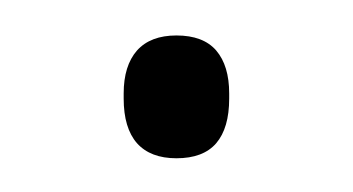

<svg xmlns="http://www.w3.org/2000/svg" viewBox="-20 -322 204 111"><path d="M82 -230.5Q67 -230.5 59.2 -239.2Q51.5 -248 51.5 -265V-268Q51.5 -284 59.2 -292.8Q67 -301.5 82 -301.5Q97.5 -301.5 105 -292.8Q112.5 -284 112.5 -268V-265Q112.5 -248 105 -239.2Q97.5 -230.5 82 -230.5Z"/></svg>

Font: Anek Tamil ExtraLight
Style: Regular
Weight: 250
Version: Version 1.003